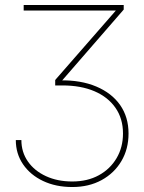

<svg xmlns="http://www.w3.org/2000/svg" viewBox="-20 -566 580 776"><path d="M272 189.9Q205.6 189.9 154.1 165.5Q102.5 141.1 73.2 98.1Q43.9 55.2 43.9 0H66.4Q66.4 48.8 92.8 86.7Q119.1 124.5 165.8 146Q212.4 167.5 272 167.5Q333.5 167.5 379.4 142.3Q425.3 117.2 451.2 73.2Q477.1 29.3 477.1 -26.4Q477.1 -86.4 446.8 -130.1Q416.5 -173.8 361.6 -197.3Q306.6 -220.7 231.9 -220.7H203.1V-242.7L447.8 -522.9V-523.4H75.7V-545.9H480V-527.3L222.2 -230.5V-241.2Q306.6 -242.7 369.1 -216.3Q431.6 -189.9 465.6 -141.4Q499.5 -92.8 499.5 -26.4Q499.5 36.1 470.7 85Q441.9 133.8 390.6 161.9Q339.4 189.9 272 189.9Z"/></svg>

Font: Inter 28pt Thin
Style: Regular
Weight: 250
Designer: Rasmus Andersson
Foundry: rsms
Version: Version 4.001;git-66647c0bb